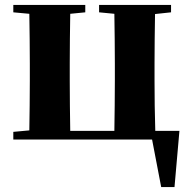

<svg xmlns="http://www.w3.org/2000/svg" viewBox="-20 -566 766 779"><path d="M610 -35C608 -93 607 -181 607 -238V-308C607 -364 608 -451 609 -509L674 -516V-546H382V-516L444 -510C445 -451 446 -364 446 -308V-238C446 -181 445 -93 444 -35H265C264 -93 263 -181 263 -238V-308C263 -364 264 -451 265 -510L326 -516V-546H34V-516L99 -510C100 -451 101 -364 101 -308V-238C101 -182 100 -95 99 -37L34 -31V0H597L634 193H688L708 -35Z"/></svg>

Font: Noto Serif CJK JP Black
Style: Regular
Weight: 900
Designer: Ryoko NISHIZUKA 西塚涼子 (kana & ideographs); Frank Grießhammer (Latin, Greek & Cyrillic); Wenlong ZHANG 张文龙 (bopomofo); San
Foundry: Adobe Systems Incorporated
Version: Version 1.001;PS 1.001;hotconv 16.6.54;makeotf.lib2.5.65590